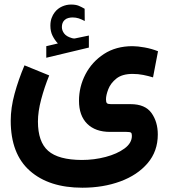

<svg xmlns="http://www.w3.org/2000/svg" viewBox="-20 -602 761 865"><path d="M240.7 -406.2Q226.1 -421.9 216.6 -441.2Q207 -460.4 207 -486.3Q207 -505.4 212.4 -520.5Q217.8 -535.6 227.1 -547.4Q240.2 -564 259.8 -572.8Q279.3 -581.5 299.8 -581.5Q320.8 -581.5 334 -576.2Q347.2 -570.8 361.3 -562.5L361.8 -507.3Q347.2 -515.1 334.5 -519.3Q321.8 -523.4 306.6 -523.4Q297.9 -523.4 288.1 -521Q278.3 -518.6 271 -511.7Q258.8 -500.5 258.8 -480Q258.8 -464.8 269 -451.2Q279.3 -437.5 302.7 -430.7Q305.2 -430.2 307.6 -429.4Q310.1 -428.7 312.5 -428.7Q314.9 -428.7 316.9 -428.7L380.4 -441.9V-387.7L188.5 -341.8V-394ZM201.7 -262.2Q180.2 -209.5 165.5 -154.3Q150.9 -99.1 150.9 -54.7Q150.9 37.1 197 77.6Q243.2 118.2 348.6 118.7Q404.3 118.7 456.1 105Q507.8 91.3 541 66.9Q574.2 42.5 574.2 9.8Q574.2 -1 570.1 -4.4Q565.9 -7.8 549.3 -7.8H475.6Q409.7 -7.8 372.8 -44.4Q335.9 -81.1 335.9 -147.9Q335.9 -211.4 365.2 -267.6Q394.5 -323.7 448.5 -358.9Q502.4 -394 577.1 -394Q599.6 -394 631.8 -388.2Q664.1 -382.3 691.9 -371.1L669.4 -253.4Q648.4 -259.8 625.5 -264.4Q602.5 -269 577.1 -269Q530.8 -269 504.6 -248.3Q478.5 -227.5 468 -200.4Q457.5 -173.3 457.5 -154.3Q457.5 -141.6 461.7 -137.2Q465.8 -132.8 480.5 -132.8H568.4Q633.8 -132.8 662.4 -93Q690.9 -53.2 690.9 3.9Q690.9 79.6 645 133.3Q599.1 187 522 215.3Q444.8 243.7 351.1 243.7Q200.7 243.7 114.5 167.5Q28.3 91.3 28.3 -58.1Q28.3 -116.2 45.7 -179.7Q63 -243.2 90.3 -307.6Z"/></svg>

Font: Vazir FD
Style: Bold-FD
Weight: 700
Designer: Saber Rastikerdar
Foundry: Saber Rastikerdar
Version: Version 30.1.0